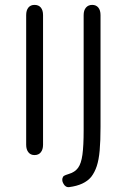

<svg xmlns="http://www.w3.org/2000/svg" viewBox="-20 -625 516 785"><path d="M87 -33Q87 -14 96 -2.5Q105 9 121 9Q138 9 147 -2.5Q156 -14 156 -33V-563Q156 -583 147 -594Q138 -605 121 -605Q105 -605 96 -594Q87 -583 87 -563ZM391 -563Q391 -583 382 -594Q373 -605 357 -605Q341 -605 331.5 -594Q322 -583 322 -563V-91Q322 -29 317 7.5Q312 44 299 61.5Q286 79 262 86Q246 91 241.5 94Q237 97 235 105Q234 112 235.5 117Q237 122 240 127Q243 133 249 137Q255 141 263 140Q294 136 316.5 125.5Q339 115 353 98Q367 80 375.5 54.5Q384 29 387.5 -9.5Q391 -48 391 -106Z"/></svg>

Font: Beiruti
Style: Regular
Weight: 400
Designer: Arlette Boutros
Foundry: Boutros
Version: Version 1.41